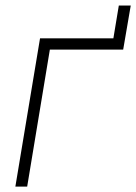

<svg xmlns="http://www.w3.org/2000/svg" viewBox="-20 -687 501 707"><path d="M461.4 -666.5 433.6 -504.4H390.6L417.5 -666.5ZM439.5 -545.9 432.6 -504.4H163.6L80.1 0H36.6L127.4 -545.9Z"/></svg>

Font: Inter Tight ExtraLight
Style: Italic
Weight: 250
Italic angle: -9.39999°
Designer: Rasmus Andersson
Foundry: rsms
Version: Version 3.004